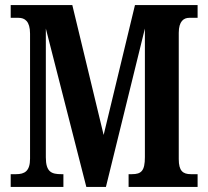

<svg xmlns="http://www.w3.org/2000/svg" viewBox="-20 -734 818 754"><path d="M22 0H229V-50H221C183 -50 160 -58 160 -116V-622L319 0H396L549 -622V-117C549 -63 535 -50 498 -50H485V0H756V-50H730C698 -50 682 -63 682 -109V-605C682 -651 702 -664 723 -664H756V-714H510L387 -204L264 -714H22V-664H53C77 -664 98 -651 98 -602V-111C98 -62 77 -50 43 -50H22Z"/></svg>

Font: Noto Serif Georgian ExtraCondensed Bold
Style: Regular
Weight: 700
Width: 2
Designer: Monotype Design Team, Akaki Razmadze
Foundry: Google LLC
Version: Version 2.003